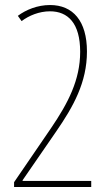

<svg xmlns="http://www.w3.org/2000/svg" viewBox="-20 -744 427 764"><path d="M343 0V-24H70V-27L203 -220C272 -320 326 -416 326 -539C326 -661 270 -724 179 -724C129 -724 83 -705 51 -681L66 -660C95 -682 136 -699 179 -699C250 -699 299 -652 299 -538C299 -426 251 -334 183 -234L36 -19V0Z"/></svg>

Font: Noto Sans Arabic ExtCond Thin
Style: Regular
Weight: 100
Width: 2
Designer: Monotype Design Team, Nadine Chahine, Nizar Qandah and Khaled Hosny
Foundry: Monotype Imaging Inc.
Version: Version 2.012